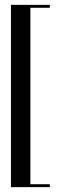

<svg xmlns="http://www.w3.org/2000/svg" viewBox="-20 -720 240 790"><path d="M185 -700H25V50H185V38H105V-688H185Z"/></svg>

Font: Picaflor 48 pt
Style: Regular
Weight: 400
Designer: Ariel Martín Pérez
Foundry: Tunera Type Foundry
Version: Version 1.000;hotconv 1.0.109;makeotfexe 2.5.65596